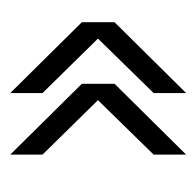

<svg xmlns="http://www.w3.org/2000/svg" viewBox="-24 -506 400 393"><g transform="rotate(90 176.5 -310.0)"><path d="M171 -130.5 26 -277V-344L171 -490.5V-424L59.5 -310L171 -196.5ZM297 -130.5 152 -277V-344L297 -490.5V-424L185.5 -310L297 -196.5Z"/></g></svg>

Font: Big Shoulders Stencil Text Thin Light
Style: Regular
Weight: 300
Version: Version 2.001